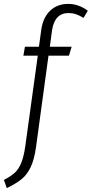

<svg xmlns="http://www.w3.org/2000/svg" viewBox="-69 -763 471 986"><path d="M198 -606 187 -523H299L285 -477H180L116 -8Q107 57 88.5 95.5Q70 134 42.5 156.5Q15 179 -34 203L-49 161Q-14 143 6 125Q26 107 39.5 75Q53 43 61 -13L125 -477H51L59 -523H131L143 -611Q152 -673 188.5 -708Q225 -743 282 -743Q334 -743 382 -708L360 -671Q339 -684 321 -690Q303 -696 283 -696Q211 -696 198 -606Z"/></svg>

Font: Fira Sans Extra Condensed Light
Style: Italic
Weight: 300
Width: 3
Italic angle: -8°
Designer: Carrois Corporate & Edenspiekermann AG
Foundry: Carrois Corporate GbR & Edenspiekermann AG
Version: Version 4.203